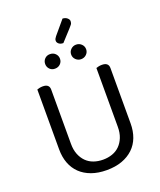

<svg xmlns="http://www.w3.org/2000/svg" viewBox="-174 -1074 996 1194"><g transform="rotate(-20 324.5 -477.0)"><path d="M561 -210Q561 -159 545.5 -118Q530 -77 499.5 -48Q469 -19 425 -3Q381 13 324 13Q267 13 223 -3Q179 -19 149 -48Q119 -77 103.5 -118Q88 -159 88 -210V-606Q93 -608 103.5 -610.5Q114 -613 126 -613Q169 -613 169 -576V-217Q169 -177 181 -147Q193 -117 213.5 -96.5Q234 -76 262.5 -66Q291 -56 324 -56Q357 -56 385.5 -66Q414 -76 434.5 -96.5Q455 -117 467 -147Q479 -177 479 -217V-606Q484 -608 494.5 -610.5Q505 -613 517 -613Q561 -613 561 -576ZM286 -738Q286 -718 272 -704Q258 -690 236 -690Q215 -690 201.5 -704Q188 -718 188 -738Q188 -758 201.5 -772Q215 -786 236 -786Q258 -786 272 -772Q286 -758 286 -738ZM459 -738Q459 -718 444.5 -704Q430 -690 409 -690Q389 -690 374.5 -704Q360 -718 360 -738Q360 -758 374.5 -772Q389 -786 409 -786Q430 -786 444.5 -772Q459 -758 459 -738ZM386 -967Q405 -966 416.5 -956Q428 -946 428 -935Q428 -922 421.5 -913.5Q415 -905 405 -894L339 -822Q320 -822 309.5 -831Q299 -840 299 -851Q299 -859 302 -864.5Q305 -870 311 -878Z"/></g></svg>

Font: Baloo Chettan 2
Style: Regular
Weight: 400
Designer: Maithili Shingre, Unnati Kotecha and Ek Type
Foundry: Ek Type
Version: Version 1.640;hotconv 1.0.111;makeotfexe 2.5.65597; ttfautoh